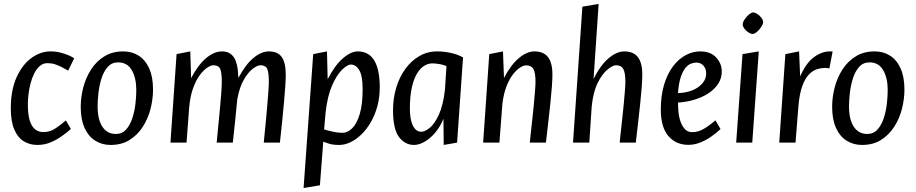

<svg xmlns="http://www.w3.org/2000/svg" viewBox="-20 -722 4635 972"><path d="M169.7 11.8Q130.9 11.8 100.6 -6.5Q70.2 -24.9 52.5 -66Q34.7 -107 34.7 -172.9Q34.7 -266.2 63.9 -330.6Q93.1 -395.1 139.1 -428.5Q185.1 -461.8 235.3 -461.8Q262.9 -461.8 286.8 -455.6Q310.7 -449.4 329.1 -441.3Q347.4 -433.1 355.5 -426.8L325.2 -364.3Q308.1 -374.3 291.9 -382.6Q275.6 -391 258.1 -396.7Q240.6 -402.3 220 -402.3Q198.1 -402.3 181.4 -387.8Q164.8 -373.3 153.1 -349.9Q141.4 -326.5 134.3 -298.5Q127.2 -270.5 124.1 -243.2Q121 -215.9 121 -194Q121 -145.7 129.7 -114.6Q138.5 -83.5 156.4 -68.4Q174.3 -53.3 200.2 -53.3Q232.7 -53.3 260.6 -71.9Q288.5 -90.4 313.6 -112.4L338.7 -69Q320.5 -52.6 294 -33.6Q267.5 -14.5 236.1 -1.3Q204.7 11.8 169.7 11.8Z M539.7 11.8Q496.6 11.8 462.3 -9.6Q427.9 -31.1 408.3 -74.2Q388.7 -117.2 388.7 -180.9Q388.7 -229.9 401.5 -279.3Q414.3 -328.7 440.9 -370Q467.4 -411.4 508.1 -436.6Q548.8 -461.8 603.7 -461.8Q647.8 -461.8 681.7 -440.4Q715.6 -418.9 735.1 -376Q754.7 -333 754.7 -269.1Q754.7 -220.1 742 -170.7Q729.4 -121.3 702.8 -80Q676.3 -38.6 636 -13.4Q595.8 11.8 539.7 11.8ZM566.3 -43.8Q598.4 -43.8 618.6 -66.5Q638.8 -89.2 650.2 -124.3Q661.6 -159.5 665.8 -197.5Q670 -235.5 670 -266Q670 -327 647.3 -366.6Q624.5 -406.2 577.8 -406.2Q545.8 -406.2 525.2 -383Q504.6 -359.8 493.6 -324.2Q482.5 -288.5 478.3 -250.6Q474.1 -212.7 474.1 -184Q474.1 -117.2 498.3 -80.5Q522.6 -43.8 566.3 -43.8Z M842.9 0 873.9 -448 943.3 -461.8 947.5 -326.3Q982.8 -393.8 1023.5 -427.8Q1064.3 -461.8 1103.3 -461.8Q1131.7 -461.8 1148.6 -448.3Q1165.5 -434.8 1173.4 -413.8Q1181.2 -392.7 1183.7 -369.6Q1186.2 -346.4 1187 -327.6Q1222 -394.1 1262.3 -428Q1302.7 -461.8 1340.7 -461.8Q1386.3 -461.8 1406.5 -433.1Q1426.6 -404.3 1426.6 -344.2Q1426.6 -320.2 1424.1 -283.4Q1421.6 -246.7 1417.7 -204.1Q1413.8 -161.5 1409.7 -120.5Q1405.5 -79.5 1402.1 -47.2Q1398.7 -15 1397 0H1315.3Q1316.6 -14 1319.6 -44.4Q1322.6 -74.7 1326.3 -112.3Q1329.9 -149.9 1333 -188.2Q1336.2 -226.6 1338.6 -258.5Q1341 -290.5 1341 -307.7Q1341 -354 1333 -372.9Q1325 -391.7 1298.6 -391.7Q1283.5 -391.7 1259.8 -374Q1236.2 -356.3 1214.2 -318.4Q1192.2 -280.4 1181.2 -218.8Q1176.7 -168.4 1171.8 -124.1Q1166.9 -79.8 1163.7 -47.5Q1160.4 -15.2 1158.7 0L1077 0Q1078.3 -14 1081.1 -44.4Q1084 -74.7 1087.7 -112.2Q1091.3 -149.7 1094.9 -188Q1098.5 -226.4 1100.7 -258.3Q1102.8 -290.3 1102.8 -308.3Q1102.8 -354 1094.8 -372.9Q1086.8 -391.7 1060.7 -391.7Q1047.8 -391.7 1029.1 -379.5Q1010.5 -367.2 991.3 -341.6Q972.2 -315.9 957.2 -274.6Q942.3 -233.4 937.5 -175.3L924.3 0Z M1516.9 229.9 1565.6 -448 1635.3 -461.8 1638.8 -320.4Q1674 -390.2 1715.1 -426Q1756.1 -461.8 1791.7 -461.8Q1814.7 -461.8 1834.9 -452.8Q1855.1 -443.7 1870.2 -422.8Q1885.3 -401.9 1893.9 -366.5Q1902.5 -331.2 1902.5 -278.7Q1902.3 -228 1890.2 -183.7Q1878.1 -139.5 1857.5 -103.8Q1836.9 -68 1810.2 -42Q1783.6 -16.1 1754.6 -2.1Q1725.6 11.8 1696.6 11.8Q1674.8 11.8 1659.3 8.8Q1643.8 5.9 1616.5 -4.8L1599.6 216ZM1712.7 -49.6Q1740.5 -49.6 1763.9 -73.4Q1787.3 -97.1 1801.5 -145.8Q1815.8 -194.5 1815.8 -269Q1815.8 -338.7 1798.7 -367Q1781.7 -395.2 1756.3 -395.2Q1738.6 -395.2 1711.7 -369Q1684.7 -342.8 1661.4 -289.8Q1638.1 -236.8 1628.6 -154.9L1620.8 -66.7Q1638.5 -61.3 1664.3 -55.5Q1690.1 -49.6 1712.7 -49.6Z M2075.9 11.8Q2030.7 11.8 2000.2 -28.1Q1969.7 -68 1969.7 -164Q1969.7 -223.4 1985.5 -276.9Q2001.4 -330.4 2031.1 -371.9Q2060.8 -413.4 2102 -437.6Q2143.1 -461.8 2193 -461.8Q2227.9 -461.8 2263.7 -453.8Q2299.5 -445.8 2324.1 -431L2294.1 0L2226.3 11.8L2224.9 -120.5Q2207.1 -77.5 2180.9 -47.8Q2154.7 -18 2127.2 -3.1Q2099.7 11.8 2075.9 11.8ZM2112.7 -54.9Q2130.6 -54.9 2155.2 -74.5Q2179.7 -94.2 2201.6 -141.2Q2223.5 -188.2 2232.7 -268.8L2240.2 -387.5Q2227.8 -393.2 2207 -397.2Q2186.3 -401.1 2168.7 -401.1Q2145.5 -401.1 2124.8 -387.1Q2104.1 -373.1 2088.4 -345Q2072.7 -316.9 2063.8 -273.7Q2055 -230.5 2055 -173Q2055 -135.3 2062.1 -108.7Q2069.2 -82.1 2082 -68.5Q2094.9 -54.9 2112.7 -54.9Z M2425.9 0 2456.9 -448 2526.3 -461.8 2531.5 -327.4Q2566.5 -394.4 2607.1 -428.1Q2647.7 -461.8 2685.7 -461.8Q2731.4 -461.8 2754 -433.1Q2776.6 -404.3 2776.6 -344.2Q2776.6 -320.2 2773.9 -283.4Q2771.1 -246.7 2766.7 -204.1Q2762.3 -161.5 2757.6 -120.5Q2752.8 -79.5 2749.2 -47.2Q2745.6 -15 2743.8 0H2662.2Q2663.4 -14 2666.7 -44.4Q2669.9 -74.7 2674.2 -112.3Q2678.5 -149.9 2682.1 -188.2Q2685.7 -226.6 2688.3 -258.5Q2691 -290.5 2691 -307.7Q2691 -353.7 2680.4 -372.5Q2669.8 -391.2 2643.7 -391.2Q2631.5 -391.2 2614.3 -380.9Q2597.2 -370.6 2578.6 -347.6Q2560.1 -324.6 2545.1 -287.6Q2530.2 -250.5 2523.5 -197.7L2508.3 0Z M2880.9 0 2928.4 -688.3 3010.6 -702.2 2984.9 -322.2Q3019.6 -392.2 3060.9 -427Q3102.3 -461.8 3140.7 -461.8Q3186.4 -461.8 3209 -433.1Q3231.6 -404.3 3231.6 -344.2Q3231.6 -320.2 3228.9 -283.4Q3226.1 -246.7 3221.7 -204.1Q3217.3 -161.5 3212.6 -120.5Q3207.8 -79.5 3204.2 -47.2Q3200.6 -15 3198.8 0H3117.2Q3118.4 -14 3121.7 -44.4Q3124.9 -74.7 3129.2 -112.3Q3133.5 -149.9 3137.1 -188.2Q3140.7 -226.6 3143.3 -258.5Q3146 -290.5 3146 -307.7Q3146 -354 3135.4 -372.9Q3124.8 -391.7 3098.7 -391.7Q3081.8 -391.7 3055.2 -369.8Q3028.6 -347.9 3005.8 -302.3Q2983.1 -256.6 2975.6 -183.9L2963.3 0Z M3465.1 11.3Q3401.6 11.3 3363.4 -33.6Q3325.3 -78.5 3325.3 -166.9Q3325.3 -237.6 3341.7 -292.6Q3358.2 -347.6 3386.4 -385.3Q3414.7 -423 3450.5 -442.4Q3486.4 -461.8 3524.2 -461.8Q3577.4 -461.8 3605.7 -430.9Q3634 -400 3634 -360.3Q3634 -324.3 3614.6 -296.1Q3595.3 -267.8 3563.2 -247.6Q3531.1 -227.5 3491.8 -216.2Q3452.6 -204.9 3412.7 -202.8Q3412.3 -179.2 3414.9 -153.1Q3417.6 -127 3426 -104.2Q3434.3 -81.4 3448.4 -67.2Q3462.5 -52.9 3484.1 -52.9Q3515.1 -52.9 3544.1 -70.3Q3573.1 -87.7 3601.9 -112.9L3627.7 -68.6Q3607.6 -49.4 3581.2 -30.9Q3554.7 -12.4 3524.9 -0.5Q3495.1 11.3 3465.1 11.3ZM3412.2 -250.6Q3477.5 -253.4 3516.2 -282Q3555 -310.6 3555 -350Q3555 -374.3 3541.1 -389.8Q3527.2 -405.2 3505.3 -405.2Q3492.4 -405.2 3478.1 -399.8Q3463.8 -394.5 3450.4 -378.6Q3437 -362.6 3426.5 -332.1Q3416.1 -301.6 3412.2 -250.6Z M3706.9 0 3738.9 -448 3821.3 -461.8 3788.3 0ZM3789.7 -550.2Q3781.3 -550.2 3769.4 -557.6Q3757.5 -565.1 3748.8 -576.5Q3740 -588 3740 -598.1Q3740 -609.4 3749.6 -623.8Q3759.2 -638.2 3771.8 -648.6Q3784.5 -659.1 3792.9 -659.1Q3802 -659.1 3813.9 -651.3Q3825.8 -643.5 3834.5 -632.1Q3843.3 -620.8 3843.3 -609Q3843.3 -600.4 3833.9 -586Q3824.6 -571.6 3812.2 -560.9Q3799.8 -550.2 3789.7 -550.2Z M3924.9 0 3955.9 -448 4025.3 -461.8 4030.8 -335.2Q4061.2 -404.1 4101.1 -433Q4141 -461.8 4180.8 -461.8Q4187.5 -461.8 4190.7 -461.5Q4193.9 -461.1 4195.1 -460.8L4178.6 -375.1Q4173.8 -377.2 4167.2 -377.7Q4160.6 -378.2 4155.3 -378.2Q4137.7 -378.2 4116.9 -372Q4096.1 -365.7 4076.2 -345.9Q4056.3 -326.2 4041.5 -286.2Q4026.8 -246.2 4021.5 -178.7L4007.3 0Z M4343.7 11.8Q4300.6 11.8 4266.3 -9.6Q4231.9 -31.1 4212.3 -74.2Q4192.7 -117.2 4192.7 -180.9Q4192.7 -229.9 4205.5 -279.3Q4218.3 -328.7 4244.9 -370Q4271.4 -411.4 4312.1 -436.6Q4352.8 -461.8 4407.7 -461.8Q4451.8 -461.8 4485.7 -440.4Q4519.6 -418.9 4539.1 -376Q4558.7 -333 4558.7 -269.1Q4558.7 -220.1 4546 -170.7Q4533.4 -121.3 4506.8 -80Q4480.3 -38.6 4440 -13.4Q4399.8 11.8 4343.7 11.8ZM4370.3 -43.8Q4402.4 -43.8 4422.6 -66.5Q4442.8 -89.2 4454.2 -124.3Q4465.6 -159.5 4469.8 -197.5Q4474 -235.5 4474 -266Q4474 -327 4451.3 -366.6Q4428.5 -406.2 4381.8 -406.2Q4349.8 -406.2 4329.2 -383Q4308.6 -359.8 4297.6 -324.2Q4286.5 -288.5 4282.3 -250.6Q4278.1 -212.7 4278.1 -184Q4278.1 -117.2 4302.3 -80.5Q4326.6 -43.8 4370.3 -43.8Z"/></svg>

Font: Ancizar Sans Thin
Style: Italic
Weight: 100
Italic angle: -4°
Designer: Cesar Puertas, Viviana Monsalve, Julian Moncada, Julian Prieto, Jose Castro, Mariel Hernandez, Felipe Aragon, Sara Alarc
Version: Version 8.100